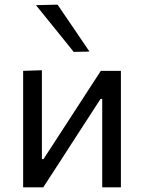

<svg xmlns="http://www.w3.org/2000/svg" viewBox="-20 -798 614 818"><path d="M78.6 0Q78.6 -55.3 78.6 -106.4Q78.6 -157.5 78.6 -218.9V-268.9Q78.6 -313.3 78.6 -351.1Q78.6 -388.9 78.6 -424.2Q78.6 -459.5 78.6 -496.1L158.5 -498.8Q158.5 -463.4 158.5 -429Q158.5 -394.7 158.5 -357.8Q158.5 -321 158.5 -277.9V-120.1H165.3L272.1 -284.4Q306.6 -337.6 341.2 -390.9Q375.7 -444.3 409.6 -496.1H495.1Q495.1 -459.5 495.1 -424.2Q495.1 -388.9 495.1 -351.1Q495.1 -313.3 495.1 -268.9V-218.9Q495.1 -157.5 495.1 -106.4Q495.1 -55.3 495.1 0H415.5Q415.5 -54.7 415.5 -105.4Q415.5 -156 415.5 -216.5V-376.5H408.4L302.9 -213.8Q268.2 -159.9 233.5 -106.4Q198.8 -52.8 164.3 0ZM293.9 -577Q267.5 -610 240.9 -642.9Q214.2 -675.7 187.4 -709.1Q160.5 -742.4 133.2 -776.1L225.2 -778.2Q259 -728.5 293 -678.8Q326.9 -629 361.1 -578.2Z"/></svg>

Font: Commissioner Thin
Style: Regular
Weight: 100
Designer: Kostas Bartsokas
Foundry: Kostas Bartsokas
Version: Version 1.001;gftools[0.9.23]